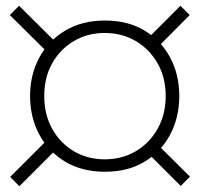

<svg xmlns="http://www.w3.org/2000/svg" viewBox="-20 -664 690 664"><path d="M138 -489 14 -612 46 -644 174 -517ZM47 -20 15 -52 134 -171 166 -139ZM605 -21 479 -147 509 -180 637 -53ZM513 -488 476 -516 604 -644 636 -612ZM343 -70Q264 -70 206 -104.5Q148 -139 116 -198.5Q84 -258 84 -332Q84 -406 116 -465Q148 -524 206 -558.5Q264 -593 343 -593Q422 -593 479.5 -558.5Q537 -524 568.5 -465Q600 -406 600 -332Q600 -258 568.5 -198.5Q537 -139 479.5 -104.5Q422 -70 343 -70ZM342 -113Q402 -113 449.5 -141Q497 -169 525 -218.5Q553 -268 553 -332Q553 -396 525 -445Q497 -494 449.5 -522Q402 -550 342 -550Q283 -550 235.5 -522Q188 -494 160.5 -445Q133 -396 133 -332Q133 -268 160.5 -218.5Q188 -169 235.5 -141Q283 -113 342 -113Z"/></svg>

Font: Azeret Mono Thin Thin
Style: Regular
Weight: 250
Version: Version 1.002